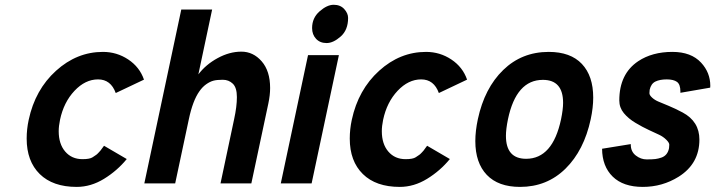

<svg xmlns="http://www.w3.org/2000/svg" viewBox="-20 -749 2920 784"><path d="M452.6 -369.1Q432.6 -424.8 380.4 -424.8Q328.1 -424.8 284.2 -378.2Q240.2 -331.5 225.1 -259.8Q219.7 -233.9 219.7 -213.4Q219.7 -161.1 246.3 -130.1Q272.9 -99.1 316.9 -99.1Q346.7 -99.1 358.2 -106.9Q369.6 -114.7 372.8 -116.7Q376 -118.7 382.3 -125.5Q388.7 -132.3 390.1 -134Q391.6 -135.7 397.7 -144.3Q403.8 -152.8 404.8 -153.8L497.6 -99.6Q458.5 -51.8 404.8 -18.8Q351.1 14.2 293 14.2Q195.8 14.2 142.3 -38.3Q88.9 -90.8 88.9 -183.1Q88.9 -221.7 97.2 -259.8Q123.5 -382.8 208.7 -460Q293.9 -537.1 400.4 -537.1Q457 -537.1 503.7 -506.1Q550.3 -475.1 567.9 -423.8Z M695.3 0H569.3L720.2 -710H846.2L790 -445.3Q820.3 -485.4 868.7 -511.7Q917 -538.1 965.6 -538.1Q1014.2 -538.1 1048.6 -498.5Q1083 -459 1083 -389.6Q1083 -360.4 1075.7 -326.2L1006.3 0H880.4L936 -262.2Q947.3 -314 947.3 -352.5Q947.3 -391.1 930.7 -407.2Q914.1 -423.3 889.6 -423.3Q865.2 -423.3 851.1 -419.4Q836.9 -415.5 821.8 -404.8Q806.6 -394 794.4 -376.5Q767.1 -338.4 751 -261.7Z M1237.8 -523.9H1363.8L1252.4 0H1126.5ZM1254.4 -634.3Q1254.4 -675.8 1284.9 -702.6Q1315.4 -729.5 1342.5 -729.5Q1369.6 -729.5 1385.5 -712.2Q1401.4 -694.8 1401.4 -675.8Q1401.4 -626.5 1371.1 -599.9Q1340.8 -573.2 1313.7 -573.2Q1286.6 -573.2 1270.5 -590.6Q1254.4 -607.9 1254.4 -634.3Z M1772 -369.1Q1752 -424.8 1699.7 -424.8Q1647.5 -424.8 1603.5 -378.2Q1559.6 -331.5 1544.4 -259.8Q1539.1 -233.9 1539.1 -213.4Q1539.1 -161.1 1565.7 -130.1Q1592.3 -99.1 1636.2 -99.1Q1666 -99.1 1677.5 -106.9Q1689 -114.7 1692.1 -116.7Q1695.3 -118.7 1701.7 -125.5Q1708 -132.3 1709.5 -134Q1710.9 -135.7 1717 -144.3Q1723.1 -152.8 1724.1 -153.8L1816.9 -99.6Q1777.8 -51.8 1724.1 -18.8Q1670.4 14.2 1612.3 14.2Q1515.1 14.2 1461.7 -38.3Q1408.2 -90.8 1408.2 -183.1Q1408.2 -221.7 1416.5 -259.8Q1442.9 -382.8 1528.1 -460Q1613.3 -537.1 1719.7 -537.1Q1776.4 -537.1 1823 -506.1Q1869.6 -475.1 1887.2 -423.8Z M2054.2 -262.2Q2045.9 -221.7 2045.9 -194.3Q2045.9 -100.6 2128.4 -100.6Q2236.8 -100.6 2271 -262.2Q2279.3 -302.7 2279.3 -329.1Q2279.3 -422.9 2196.8 -422.9Q2087.9 -422.9 2054.2 -262.2ZM1931.2 -262.2Q1958.5 -389.2 2034.7 -463.1Q2110.8 -537.1 2220.7 -537.1Q2309.6 -537.1 2356 -488Q2402.3 -439 2402.3 -350.6Q2402.3 -309.6 2392.1 -262.2Q2364.7 -134.8 2289.1 -60.3Q2213.4 14.2 2103.5 14.2Q2014.6 14.2 1967.8 -34.9Q1920.9 -84 1920.9 -172.9Q1920.9 -213.9 1931.2 -262.2Z M2880.4 -398.4 2879.9 -391.1 2758.3 -370.1V-375.5Q2758.3 -404.3 2744.4 -414.6Q2730.5 -424.8 2702.4 -424.8Q2674.3 -424.8 2656.2 -416Q2638.2 -407.2 2632.8 -382.3Q2631.8 -376.5 2631.8 -368.4Q2631.8 -360.4 2642.8 -350.3Q2653.8 -340.3 2668.5 -334.2Q2683.1 -328.1 2710.2 -316.9Q2737.3 -305.7 2767.6 -289.6Q2835.9 -252.9 2835.9 -179.2Q2835.9 -80.6 2751 -27.3Q2684.6 14.2 2604.7 14.2Q2524.9 14.2 2481.9 -27.8Q2439 -69.8 2438.5 -141.6L2555.7 -160.6V-158.2Q2555.7 -129.9 2576.2 -114Q2596.7 -98.1 2620.4 -98.1Q2644 -98.1 2656 -99.6Q2668 -101.1 2680.7 -105.5Q2706.1 -114.3 2711.9 -144Q2712.9 -149.9 2712.9 -158.2Q2712.9 -166.5 2700.4 -178.7Q2688 -190.9 2671.9 -198.5Q2655.8 -206.1 2629.9 -218Q2604 -230 2575 -247.3Q2545.9 -264.6 2527.3 -287.1Q2508.8 -309.6 2508.8 -338.9Q2508.8 -447.3 2585.9 -499Q2643.1 -537.1 2725.6 -537.1Q2802.2 -537.1 2842.8 -493.2Q2880.4 -452.6 2880.4 -398.4Z"/></svg>

Font: Tuffy
Style: BoldItalic
Weight: 700
Italic angle: -12°
Designer: Thatcher Ulrich, Karoly Barta, Michael Everson
Version: Version 001.271